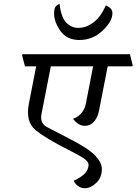

<svg xmlns="http://www.w3.org/2000/svg" viewBox="-20 -940 731 1029"><path d="M270 -867.2Q270 -892.6 276.6 -902.3Q283.2 -912.1 298.8 -919.9Q307.1 -848.6 334.5 -819.6Q361.8 -790.5 400.4 -790.5Q441.4 -790.5 480.7 -819.8Q520 -849.1 547.4 -911.1Q565.9 -902.8 574.2 -893.1Q582.5 -883.3 582.5 -869.1Q582.5 -825.2 529.5 -775.4Q476.6 -725.6 405.3 -725.6Q338.4 -725.6 304.2 -773.9Q270 -822.3 270 -867.2ZM557.1 -584.5 510.3 -345.2Q502.9 -308.6 482.7 -287.1Q462.4 -265.6 435.1 -265.6Q415.5 -265.6 399.7 -276.1Q383.8 -286.6 371.6 -303.2Q399.4 -313.5 417 -334.7Q434.6 -356 439.5 -381.3L479 -584.5H252.4L202.1 -327.6Q192.9 -279.3 233.2 -258.1Q273.4 -236.8 351.6 -196.8Q455.1 -144 490.5 -106Q525.9 -67.9 525.9 -34.2Q525.9 11.7 495.8 40.3Q465.8 68.8 435.1 68.8Q414.6 68.8 398.2 56.9Q381.8 44.9 375 28.8Q420.4 7.3 437.5 -13.4Q454.6 -34.2 454.6 -56.6Q454.6 -71.3 436.3 -85.9Q418 -100.6 360.4 -129.9Q222.2 -199.2 169.2 -244.1Q116.2 -289.1 134.8 -384.3L173.8 -584.5H113.8L98.1 -645L102.1 -649.4H676.3L691.4 -588.9L688 -584.5Z"/></svg>

Font: Sitara
Style: Italic
Weight: 400
Italic angle: -11°
Designer: Neelakash Kshetrimayum
Foundry: Neelakash Kshetrimayum
Version: Version 1.000;PS Version 1.000;PS 1.0;hotconv 1.;hotconv 1.0